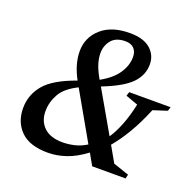

<svg xmlns="http://www.w3.org/2000/svg" viewBox="-123 -809 961 948"><g transform="rotate(20 358.0 -335.0)"><path d="M452.5 0 418.5 -60Q366 -20.5 317.5 -4.2Q269 12 223.5 12Q126.5 12 80 -34.5Q33.5 -81 33.5 -154Q33.5 -224 78.8 -278Q124 -332 240 -373Q200 -446.5 200 -513.5Q200 -586 254 -634Q308 -682 403.5 -682Q475.5 -682 511.8 -650Q548 -618 548 -569.5Q548 -513 505.8 -469.5Q463.5 -426 358 -385L482.5 -168.5Q504.5 -201 523.8 -249.2Q543 -297.5 557 -362L492.5 -385.5L499 -406.5H716.5L710 -385.5L637 -362Q606.5 -288 572.8 -231Q539 -174 503.5 -132L550.5 -49.5L633 -21.5L627.5 0ZM336 -422.5 341 -414Q402 -448 429.8 -489.8Q457.5 -531.5 457.5 -575.5Q457.5 -603.5 441.8 -620Q426 -636.5 396.5 -636.5Q346.5 -636.5 323 -607.5Q299.5 -578.5 299.5 -540Q299.5 -513.5 308 -485.5Q316.5 -457.5 336 -422.5ZM142.5 -177.5Q142.5 -124.5 176.2 -92.8Q210 -61 273.5 -61Q304 -61 336 -68.5Q368 -76 398 -95L256.5 -343.5Q191 -311.5 166.8 -268Q142.5 -224.5 142.5 -177.5Z"/></g></svg>

Font: Newsreader Text SemiBold
Style: Italic
Weight: 600
Italic angle: -17°
Designer: Hugues Gentile
Foundry: Production Type
Version: Version 1.001